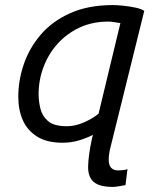

<svg xmlns="http://www.w3.org/2000/svg" viewBox="-20 -549 600 756"><path d="M425 187Q371 187 348.5 167Q326 147 327 105Q328 63 342 -3L346 -18Q323 -6 292 3.5Q261 13 226 13Q165 13 126.5 -11Q88 -35 70 -75.5Q52 -116 52 -168Q52 -232 73.5 -295.5Q95 -359 140 -412Q185 -465 256 -497Q327 -529 425 -529Q440 -529 465 -526.5Q490 -524 513.5 -519Q537 -514 548 -506L417 23Q408 57 408 79Q408 101 417.5 111.5Q427 122 445 122Q451 122 463 121Q475 120 482 117L474 180Q467 181 450.5 184Q434 187 425 187ZM243 -52Q275 -52 308 -66Q341 -80 368 -101L454 -458Q441 -460 428.5 -462Q416 -464 407 -464Q344 -464 293.5 -440.5Q243 -417 207 -377Q171 -337 151.5 -285.5Q132 -234 132 -178Q132 -151 139 -121.5Q146 -92 169.5 -72Q193 -52 243 -52Z"/></svg>

Font: Ubuntu Sans Mono
Style: Italic
Weight: 400
Italic angle: -13.5°
Monospace: yes
Designer: Dalton Maag Ltd
Foundry: Dalton Maag Ltd
Version: Version 1.006